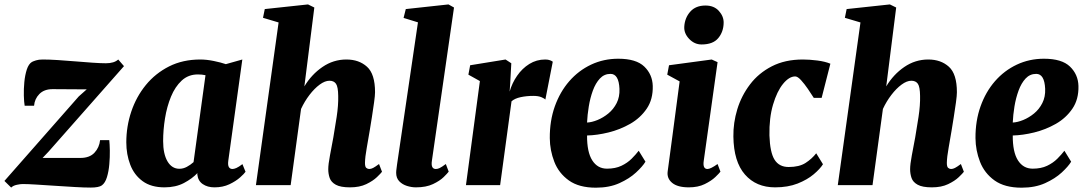

<svg xmlns="http://www.w3.org/2000/svg" viewBox="-39 -837 4919 868"><path d="M353 -433Q316.5 -433 275.8 -433.5Q235 -434 199 -434Q160.5 -434 139 -412Q117.5 -390 115 -359H72.5Q69.5 -376 68.8 -405Q68 -434 71 -465.8Q74 -497.5 82.2 -522.8Q90.5 -548 105.5 -557Q111 -560 123.5 -564Q136 -568 154 -568Q183 -568 222 -565.5Q261 -563 302.5 -559.5Q344 -556 380.5 -553.5Q417 -551 440 -551Q477 -551 495.5 -568L521.5 -538L180.5 -151.5L153.5 -123H324.5Q366 -123 388 -146.5Q410 -170 413.5 -203.5H455Q457 -186 457.5 -156.5Q458 -127 455.2 -94.8Q452.5 -62.5 444.5 -36.2Q436.5 -10 421.5 1Q408 11 370.5 11Q342 11 299.5 8.5Q257 6 211.2 3Q165.5 0 126 -2.5Q86.5 -5 63.5 -5Q53 -5 36.8 -1.5Q20.5 2 11.5 11L-19 -19L317 -401Z M993 -110Q990.5 -90 995.8 -81.5Q1001 -73 1012 -73Q1019 -73 1029.5 -77.5Q1040 -82 1057 -95L1071 -60.5Q1065.5 -52 1046.5 -35Q1027.5 -18 998 -4Q968.5 10 930.5 10Q899 10 877.5 -4.8Q856 -19.5 853 -48.5L853.5 -54.5Q830 -29.5 792.8 -9.8Q755.5 10 704.5 10Q644 10 605.8 -18Q567.5 -46 549.8 -92.5Q532 -139 532 -193.5Q532 -265.5 554.5 -332.5Q577 -399.5 620.2 -452.5Q663.5 -505.5 725.5 -536.8Q787.5 -568 866.5 -568Q895.5 -568 928 -561.2Q960.5 -554.5 982 -547L1056.5 -568ZM890 -497Q874 -500.5 855.5 -500.5Q812.5 -500.5 782.5 -472.8Q752.5 -445 734 -400Q715.5 -355 707 -302.2Q698.5 -249.5 698.5 -199.5Q698.5 -141 718.2 -107.5Q738 -74 772 -74Q789.5 -74 805.8 -82.8Q822 -91.5 836 -104Z M1337 -446.5Q1369.5 -500.5 1418.8 -534.2Q1468 -568 1527 -568Q1584 -568 1620.2 -535.2Q1656.5 -502.5 1656.5 -420Q1656.5 -405.5 1652.2 -374.5Q1648 -343.5 1642.5 -308.8Q1637 -274 1632.5 -247Q1626.5 -209.5 1619 -168.5Q1611.5 -127.5 1611 -100.5Q1611 -82.5 1617.2 -77.8Q1623.5 -73 1630 -73Q1638.5 -73 1647.8 -77.8Q1657 -82.5 1674.5 -95.5L1688 -60.5Q1683 -53.5 1665 -36.2Q1647 -19 1616.8 -4.5Q1586.5 10 1543.5 10Q1500.5 10 1479.2 -1.8Q1458 -13.5 1451.5 -32.2Q1445 -51 1445 -72Q1445 -94 1452.8 -134.8Q1460.5 -175.5 1468 -216Q1475 -256 1483 -308.5Q1491 -361 1490 -403.5Q1489.5 -444.5 1480 -458.2Q1470.5 -472 1450.5 -472Q1430 -472 1406.2 -454.5Q1382.5 -437 1360.2 -408Q1338 -379 1322 -344.5L1275 0H1118L1220.5 -735.5L1150 -756.5L1158 -796L1353.5 -817L1382 -803Z M1913.5 -110Q1908 -73 1931.5 -73Q1939 -73 1948 -77Q1957 -81 1976.5 -95.5L1989.5 -61Q1984 -53.5 1966.8 -36.5Q1949.5 -19.5 1918.5 -4.8Q1887.5 10 1841 10Q1821.5 10 1800.8 3.5Q1780 -3 1766 -17.5Q1752 -32 1752 -56Q1752 -64.5 1753.8 -76.2Q1755.5 -88 1756 -93.5L1850.5 -736L1785.5 -756L1795.5 -796L1988.5 -817L2013.5 -803Z M2265 -423Q2276 -461.5 2298.8 -494.5Q2321.5 -527.5 2354 -547.8Q2386.5 -568 2426 -568Q2439 -568 2447.8 -564.5Q2456.5 -561 2460 -558L2426.5 -387Q2423.5 -391 2409.5 -397.2Q2395.5 -403.5 2372 -403.5Q2342 -403.5 2315 -397.8Q2288 -392 2273.5 -379L2222 0H2067.5L2130.5 -470.5L2078.5 -499.5L2086.5 -542L2246.5 -568L2272.5 -551L2267.5 -459.5Z M2879 -106Q2866 -84.5 2836.2 -57Q2806.5 -29.5 2761.2 -9Q2716 11.5 2655 11.5Q2578.5 11.5 2532.8 -21.2Q2487 -54 2467 -105.5Q2447 -157 2446.5 -212.5Q2446 -290.5 2469.2 -356Q2492.5 -421.5 2534.5 -469.8Q2576.5 -518 2633.2 -544.8Q2690 -571.5 2756 -571.5Q2837 -571.5 2873.8 -536Q2910.5 -500.5 2912 -448.5Q2913.5 -388 2884.8 -345.8Q2856 -303.5 2810 -277.2Q2764 -251 2712 -238.2Q2660 -225.5 2615 -224.5Q2614.5 -149.5 2638.5 -112Q2662.5 -74.5 2705 -74.5Q2743 -74.5 2770.2 -87.5Q2797.5 -100.5 2816.5 -119.5Q2835.5 -138.5 2848.5 -155.5ZM2721 -503Q2692.5 -503 2673 -482Q2653.5 -461 2641.2 -427.5Q2629 -394 2622.8 -355.8Q2616.5 -317.5 2615 -283Q2636.5 -284 2662.2 -294.5Q2688 -305 2711.2 -324Q2734.5 -343 2748.8 -371Q2763 -399 2761.5 -435.5Q2758.5 -503 2721 -503Z M3075 10Q3024 10 2999.5 -10.5Q2975 -31 2979.5 -62.5Q2987.5 -120.5 3001.2 -224.8Q3015 -329 3033.5 -469L2977.5 -499.5L2985.5 -542L3178.5 -568L3205 -556L3142.5 -110Q3137 -73 3159.5 -73Q3173.5 -73 3205 -95.5L3218 -61Q3212.5 -53.5 3194.8 -36.5Q3177 -19.5 3147 -4.8Q3117 10 3075 10ZM3132.5 -636Q3100.5 -636 3076.5 -661.2Q3052.5 -686.5 3054.5 -717Q3057 -756.5 3081.5 -784.2Q3106 -812 3150.5 -812Q3189 -812 3211 -787.5Q3233 -763 3232.5 -734Q3232 -693.5 3208.2 -664.8Q3184.5 -636 3132.5 -636Z M3640 -394.5Q3629 -412 3613.5 -434.8Q3598 -457.5 3582.5 -474.5Q3567 -491.5 3556 -491.5Q3528.5 -491.5 3501 -457.8Q3473.5 -424 3455.8 -364Q3438 -304 3439.5 -225Q3442 -147.5 3462.8 -114.8Q3483.5 -82 3526.5 -82Q3574 -82 3602.5 -100.2Q3631 -118.5 3651 -144L3681.5 -94.5Q3668.5 -73.5 3639.5 -49Q3610.5 -24.5 3566.8 -7.2Q3523 10 3465 10Q3379.5 10 3328.8 -48Q3278 -106 3276.5 -219.5Q3275.5 -281.5 3294.2 -343Q3313 -404.5 3351.8 -455.5Q3390.5 -506.5 3450.2 -537.2Q3510 -568 3590.5 -568Q3620.5 -568 3655.8 -563.5Q3691 -559 3715 -549L3675.5 -394.5Z M3967.5 -446.5Q4000 -500.5 4049.2 -534.2Q4098.5 -568 4157.5 -568Q4214.5 -568 4250.8 -535.2Q4287 -502.5 4287 -420Q4287 -405.5 4282.8 -374.5Q4278.5 -343.5 4273 -308.8Q4267.5 -274 4263 -247Q4257 -209.5 4249.5 -168.5Q4242 -127.5 4241.5 -100.5Q4241.5 -82.5 4247.8 -77.8Q4254 -73 4260.5 -73Q4269 -73 4278.2 -77.8Q4287.5 -82.5 4305 -95.5L4318.5 -60.5Q4313.5 -53.5 4295.5 -36.2Q4277.5 -19 4247.2 -4.5Q4217 10 4174 10Q4131 10 4109.8 -1.8Q4088.5 -13.5 4082 -32.2Q4075.5 -51 4075.5 -72Q4075.5 -94 4083.2 -134.8Q4091 -175.5 4098.5 -216Q4105.5 -256 4113.5 -308.5Q4121.5 -361 4120.5 -403.5Q4120 -444.5 4110.5 -458.2Q4101 -472 4081 -472Q4060.5 -472 4036.8 -454.5Q4013 -437 3990.8 -408Q3968.5 -379 3952.5 -344.5L3905.5 0H3748.5L3851 -735.5L3780.5 -756.5L3788.5 -796L3984 -817L4012.5 -803Z M4803.5 -106Q4790.5 -84.5 4760.8 -57Q4731 -29.5 4685.8 -9Q4640.5 11.5 4579.5 11.5Q4503 11.5 4457.2 -21.2Q4411.5 -54 4391.5 -105.5Q4371.5 -157 4371 -212.5Q4370.5 -290.5 4393.8 -356Q4417 -421.5 4459 -469.8Q4501 -518 4557.8 -544.8Q4614.5 -571.5 4680.5 -571.5Q4761.5 -571.5 4798.2 -536Q4835 -500.5 4836.5 -448.5Q4838 -388 4809.2 -345.8Q4780.5 -303.5 4734.5 -277.2Q4688.5 -251 4636.5 -238.2Q4584.5 -225.5 4539.5 -224.5Q4539 -149.5 4563 -112Q4587 -74.5 4629.5 -74.5Q4667.5 -74.5 4694.8 -87.5Q4722 -100.5 4741 -119.5Q4760 -138.5 4773 -155.5ZM4645.5 -503Q4617 -503 4597.5 -482Q4578 -461 4565.8 -427.5Q4553.5 -394 4547.2 -355.8Q4541 -317.5 4539.5 -283Q4561 -284 4586.8 -294.5Q4612.5 -305 4635.8 -324Q4659 -343 4673.2 -371Q4687.5 -399 4686 -435.5Q4683 -503 4645.5 -503Z"/></svg>

Font: Merriweather Black
Style: Italic
Weight: 900
Italic angle: -7.8°
Designer: Eben Sorkin
Foundry: Eben Sorkin
Version: Version 2.200;gftools[0.9.31]